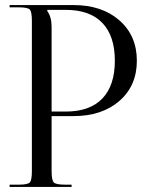

<svg xmlns="http://www.w3.org/2000/svg" viewBox="-20 -739 587 759"><path d="M167 -700V-695Q184 -672 184 -633V-298H240Q335 -298 384.5 -349.5Q434 -401 434 -499Q434 -597 384.5 -648.5Q335 -700 240 -700ZM18 0V-9H53Q89 -9 97.5 -17.5Q106 -26 106 -62V-657Q106 -693 97.5 -701.5Q89 -710 53 -710H18V-719H270Q383 -719 452 -658.5Q521 -598 521 -499Q521 -400 452 -340Q383 -280 270 -280H184V-62Q184 -26 193 -17.5Q202 -9 238 -9H263V0Z"/></svg>

Font: FoglihtenNo06
Style: Regular
Weight: 500
Designer: gluk (gluksza@wp.pl)
Foundry: gluk (gluksza@wp.pl)
Version: Version 0.76